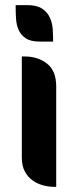

<svg xmlns="http://www.w3.org/2000/svg" viewBox="-20 -728 284 748"><path d="M65 -508H76Q128 -508 163.5 -480Q199 -452 199 -391V0H193Q170 0 147.5 -6Q125 -12 106.5 -25.5Q88 -39 76.5 -60.5Q65 -82 65 -114ZM134 -566Q99 -566 80 -579Q61 -592 52.5 -611.5Q44 -631 42.5 -655Q41 -679 41 -701V-708H87Q124 -708 144.5 -694Q165 -680 174.5 -659Q184 -638 185.5 -613Q187 -588 187 -566Z"/></svg>

Font: Kenia
Style: Regular
Weight: 400
Designer: Julia Petretta
Foundry: Julia Petretta
Version: Version 1.001